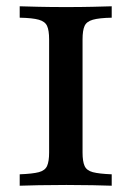

<svg xmlns="http://www.w3.org/2000/svg" viewBox="-20 -591 418 611"><path d="M42.7 0V-36.3Q83.9 -37.9 103.6 -43.1Q123.4 -48.4 129.8 -62.9Q136.3 -77.4 136.3 -105.6V-465.3Q136.3 -494.4 129.8 -508.5Q123.4 -522.6 103.6 -528.2Q83.9 -533.9 42.7 -534.7V-571Q65.3 -570.2 103.2 -569.4Q141.1 -568.5 191.1 -568.5Q237.1 -568.5 275 -569.4Q312.9 -570.2 335.5 -571V-534.7Q295.2 -533.9 275.4 -528.2Q255.6 -522.6 249.2 -508.5Q242.7 -494.4 242.7 -465.3V-105.6Q242.7 -77.4 249.2 -62.9Q255.6 -48.4 275.4 -43.1Q295.2 -37.9 335.5 -36.3V0Q312.9 -0.8 275 -1.6Q237.1 -2.4 191.1 -2.4Q141.1 -2.4 103.2 -1.6Q65.3 -0.8 42.7 0Z"/></svg>

Font: Playfair 9pt SemiBold
Style: Regular
Weight: 600
Designer: Claus Eggers Sørensen
Foundry: Claus Eggers Sørensen
Version: Version 2.001;gftools[0.9.30]